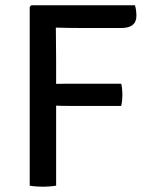

<svg xmlns="http://www.w3.org/2000/svg" viewBox="-20 -703 560 727"><path d="M192.5 0Q180.5 2 167.5 3Q154.5 4 142.5 4Q130.5 4 117 3Q103.5 2 92.5 0V-677L98.5 -683H491Q496.5 -665 496.5 -643Q496.5 -597 439.5 -597H290Q233.5 -597 191.5 -598.5Q191.5 -567.5 192 -536.8Q192.5 -506 192.5 -476V-385.5Q204.5 -385.5 216 -385.8Q227.5 -386 237.5 -386H439Q441.5 -376 442.5 -364.2Q443.5 -352.5 443.5 -344.5Q443.5 -336 442.5 -324.2Q441.5 -312.5 439 -302H237.5Q227.5 -302 216 -302.2Q204.5 -302.5 192.5 -303Z"/></svg>

Font: Signika Negative SC
Style: Regular
Weight: 400
Designer: Anna Giedryś
Foundry: Anna Giedryś
Version: Version 2.000; ttfautohint (v1.8.3) -l 8 -r 50 -G 200 -x 9 -